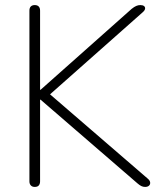

<svg xmlns="http://www.w3.org/2000/svg" viewBox="-20 -731 630 757"><path d="M117 6Q107 6 101.5 0Q96 -6 96 -16V-689Q96 -700 101.5 -705.5Q107 -711 117 -711Q127 -711 132.5 -705.5Q138 -700 138 -689V-377H140L499 -696Q509 -704 517 -707.5Q525 -711 533 -711Q543 -711 548 -707Q553 -703 552 -696.5Q551 -690 543 -683L158 -342L160 -374L561 -28Q571 -20 572 -12Q573 -4 567.5 1Q562 6 552 6Q544 6 537 2.5Q530 -1 522 -8L140 -338H138V-16Q138 -6 133 0Q128 6 117 6Z"/></svg>

Font: Nunito ExtraLight
Style: Regular
Weight: 200
Designer: Vernon Adams
Foundry: Vernon Adams
Version: Version 3.602;April 4, 2023;FontCreator 14.0.0.2856 64-bit